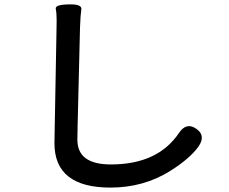

<svg xmlns="http://www.w3.org/2000/svg" viewBox="-20 -794 1040 871"><path d="M481 57Q227 57 227 -144Q227 -174 228 -204L236 -640Q237 -670 237 -700Q237 -734 233 -753.5Q229 -773 291 -774Q353 -776 349 -751.5Q345 -727 343 -670L332 -220Q331 -190 331 -160Q331 -48 483 -48Q696 -48 792 -191Q826 -241 870 -210Q915 -180 881 -130Q843 -76 753 -19Q632 57 481 57Z"/></svg>

Font: Resource Han Rounded KR Medium
Style: Regular
Weight: 500
Designer: Cyano Hao (round all glyphs); Ryoko NISHIZUKA 西塚涼子 (kana, bopomofo & ideographs); Paul D. Hunt (Latin, Greek & Cyrillic)
Foundry: Cyano Hao
Version: 0.990